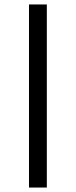

<svg xmlns="http://www.w3.org/2000/svg" viewBox="-20 -652 340 861"><path d="M190 189H110V-632H190Z"/></svg>

Font: Cambay Devanagari
Style: Regular
Weight: 700
Designer: Pooja Saxena
Foundry: Pooja Saxena
Version: Version 1.095;PS 001.095;hotconv 1.0.70;makeotf.lib2.5.58329